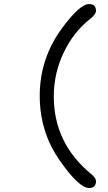

<svg xmlns="http://www.w3.org/2000/svg" viewBox="-20 -860 540 960"><path d="M424.8 -839.8Q460 -839.8 460 -805.7Q460 -788.1 428.7 -763.7Q348.6 -701.2 298.8 -597.7Q249 -494.1 249 -377.9Q249 -143.6 435.5 9.8Q460 30.3 460 44.9Q460 80.1 425.8 80.1Q374 80.1 276.4 -61Q178.7 -202.1 178.7 -380.9Q178.7 -569.3 292 -721.7Q379.9 -839.8 424.8 -839.8Z"/></svg>

Font: MotoyaLMaru
Style: W3 mono
Weight: 400
Version: Version 1.01